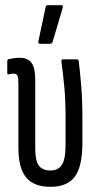

<svg xmlns="http://www.w3.org/2000/svg" viewBox="-20 -715 381 741"><path d="M175 6Q111 6 81 -30Q51 -66 51 -145V-393Q51 -414 47.5 -422.5Q44 -431 33 -431Q28 -431 23 -430Q18 -429 14 -428Q8 -427 8 -434V-478Q8 -486 15 -487Q24 -489 34.5 -490.5Q45 -492 55 -492Q88 -492 102 -472Q116 -452 116 -408V-144Q116 -93 130.5 -75Q145 -57 175 -57Q204 -57 218.5 -78.5Q233 -100 233 -155V-265Q233 -330 228 -382Q223 -434 217 -477Q216 -486 223 -486H277Q283 -486 284 -478Q289 -438 293.5 -382.5Q298 -327 298 -262V-164Q298 -73 269 -33.5Q240 6 175 6ZM134 -546Q127 -546 128 -555L156 -687Q157 -695 165 -695H216Q225 -695 222 -685L183 -553Q180 -546 173 -546Z"/></svg>

Font: Sofia Sans Extra Condensed
Style: Regular
Weight: 400
Designer: Botio Nikoltchev, Ani Petrova
Foundry: lettersoup
Version: Version 4.101